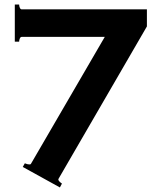

<svg xmlns="http://www.w3.org/2000/svg" viewBox="-20 -791 690 843"><path d="M625 -675 237 -6Q236 -5 236 -3Q236 1 241.5 6.5Q247 12 252 15L243 32L80 -58L89 -74Q101 -69 109 -69Q115 -69 116 -72L440 -629H75Q70 -629 67 -622Q64 -615 64 -608H45V-771H64Q64 -764 67 -757Q70 -750 75 -750H625Z"/></svg>

Font: Aoboshi One
Style: Regular
Weight: 400
Designer: IKIMOJI
Foundry: Natsumi Matsuba
Version: Version 1.000; ttfautohint (v1.8.3)